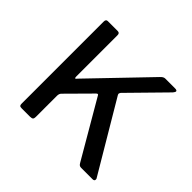

<svg xmlns="http://www.w3.org/2000/svg" viewBox="-133 -680 830 830"><g transform="rotate(45 282.0 -265.0)"><path d="M535 -16Q537 -14 537 -9Q537 0 526 0H456Q450 0 446 -2.5Q442 -5 438 -12L287 -271Q285 -276 282 -276.5Q279 -277 275 -273L169 -166Q162 -159 162 -146V-17Q162 -7 158 -3.5Q154 0 144 0H93Q84 0 81 -3Q78 -6 78 -14V-516Q78 -530 89 -530H150Q162 -530 162 -517V-265Q162 -255 165 -255Q168 -255 172 -261L419 -518Q430 -530 440 -530H501Q513 -530 513 -523Q513 -520 506 -511L348 -350Q344 -344 344 -341Q344 -338 347 -333Z"/></g></svg>

Font: Libre Franklin
Style: Regular
Weight: 400
Designer: Pablo Impallari, Rodrigo Fuenzalida
Foundry: Impallari Type
Version: Version 1.001; ttfautohint (v1.4.1)